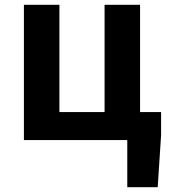

<svg xmlns="http://www.w3.org/2000/svg" viewBox="-20 -580 702 795"><path d="M507 195V0H79V-560H226V-116H413V-560H560V-116H647V-20L633 195Z"/></svg>

Font: Swei Fan Sans CJK TC
Style: Bold
Weight: 700
Version: Version 2.130